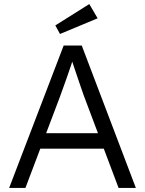

<svg xmlns="http://www.w3.org/2000/svg" viewBox="-20 -924 713 944"><path d="M25 0 293 -700H382L648 0H563L392 -454Q385 -473 376.5 -498.5Q368 -524 358.5 -551.5Q349 -579 340.5 -605Q332 -631 325 -651H345Q337 -626 328.5 -600.5Q320 -575 311 -549.5Q302 -524 293 -499Q284 -474 275 -449L105 0ZM139 -193 168 -269H499L531 -193ZM275 -757 252 -799 419 -904 460 -834Z"/></svg>

Font: Mach Light
Style: Regular
Weight: 300
Version: Version 1.002